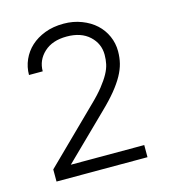

<svg xmlns="http://www.w3.org/2000/svg" viewBox="-77 -899 510 581"><g transform="rotate(-15 177.5 -608.0)"><path d="M30 -418 192 -577Q217 -601 232 -620Q247 -639 255.5 -654.5Q264 -670 267 -684Q270 -698 270 -713Q270 -748 244 -772Q218 -796 173 -796Q128 -796 102 -772Q76 -748 76 -713H33Q33 -738 43 -760.5Q53 -783 71 -799.5Q89 -816 115 -826Q141 -836 174 -836Q204 -836 230 -826Q256 -816 274 -799.5Q292 -783 302 -760.5Q312 -738 312 -713Q312 -693 307.5 -675Q303 -657 292.5 -638Q282 -619 264.5 -597.5Q247 -576 220 -550L85 -418H315V-380H30Z"/></g></svg>

Font: PT Root UI Light
Style: Regular
Weight: 300
Designer: Vitaly Kuzmin
Foundry: ParaType Ltd.
Version: Version 2.000G